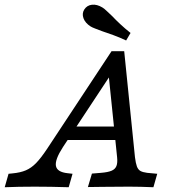

<svg xmlns="http://www.w3.org/2000/svg" viewBox="-94 -786 721 806"><path d="M189.5 -58.9 210.5 -56.5 194.4 0Q118.5 -2.4 51.6 -2.4Q-17.7 -2.4 -74.2 0L-58.1 -56.5L-41.9 -58.1Q-8.1 -61.3 14.5 -71Q37.1 -80.6 57.3 -101.2Q77.4 -121.8 103.2 -160.5L374.2 -571H427.4L472.6 -125.8Q475.8 -100.8 480.6 -87.5Q485.5 -74.2 495.2 -68.5Q504.8 -62.9 523.4 -60.5L566.1 -56.5L550 0Q494.4 -2.4 450 -2.4H448.4H444.4Q371 -2.4 336.3 -1.6Q305.6 -1.6 275 -0.8L291.9 -57.3L330.6 -60.5Q359.7 -62.9 374.6 -69.4Q389.5 -75.8 394.8 -89.1Q400 -102.4 397.6 -125.8L361.3 -479L383.1 -491.1L170.2 -168.5Q136.3 -116.1 140.7 -89.9Q145.2 -63.7 189.5 -58.9ZM206.5 -254.8H422.6L429.8 -198.4H169.4ZM333.1 -655.6Q318.5 -661.3 305.6 -666.1Q292.7 -671 286.3 -675Q263.7 -689.5 256.5 -709.3Q249.2 -729 259.7 -746Q271 -763.7 291.9 -766.1Q312.9 -768.5 335.5 -754.8Q342.7 -750.8 353.2 -740.7Q363.7 -730.6 375.8 -719.4Q391.9 -702.4 410.9 -684.7Q429.8 -666.9 454 -647.6L435.5 -616.1Q408.1 -629 381.5 -638.7Q354.8 -648.4 333.1 -655.6Z"/></svg>

Font: Playfair Micro SmCond SmLight
Style: Italic
Weight: 360
Width: 4
Italic angle: -15.6°
Designer: Claus Eggers Sørensen
Foundry: Claus Eggers Sørensen
Version: Version 2.203;Glyphs 3.3 (3326)